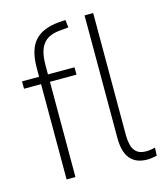

<svg xmlns="http://www.w3.org/2000/svg" viewBox="-108 -790 760 880"><g transform="rotate(-15 272.0 -349.5)"><path d="M101 0V-452H20V-487H112L101 -477V-530Q101 -615 137.5 -656.5Q174 -698 253 -705L285 -707L289 -671L249 -667Q216 -665 192 -651.5Q168 -638 155.5 -609Q143 -580 143 -530V-479L132 -487H269V-452H143V0ZM483 8Q429 8 402 -24.5Q375 -57 375 -123V-705H416V-126Q416 -102 421 -80Q426 -58 441.5 -44Q457 -30 487 -30Q499 -30 511 -32Q523 -34 530 -36L528 2Q512 5 502.5 6.5Q493 8 483 8Z"/></g></svg>

Font: Nunito Sans 10pt Condensed ExtraLight
Style: Regular
Weight: 250
Width: 3
Designer: Vernon Adams
Foundry: Vernon Adams
Version: Version 3.101;gftools[0.9.27]